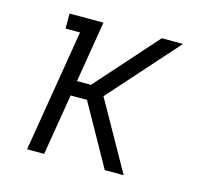

<svg xmlns="http://www.w3.org/2000/svg" viewBox="-83 -623 766 716"><g transform="rotate(15 300.0 -265.0)"><path d="M79 0 157 -472H101V-530H232L193 -294H247L457 -530H539L303 -265L452 0H379L247 -236H184L145 0Z"/></g></svg>

Font: Iosevka Slab Light Extended
Style: Italic
Weight: 300
Width: 7
Italic angle: -9°
Monospace: yes
Designer: Belleve Invis
Foundry: Belleve Invis
Version: Version 11.1.0; ttfautohint (v1.8.3)